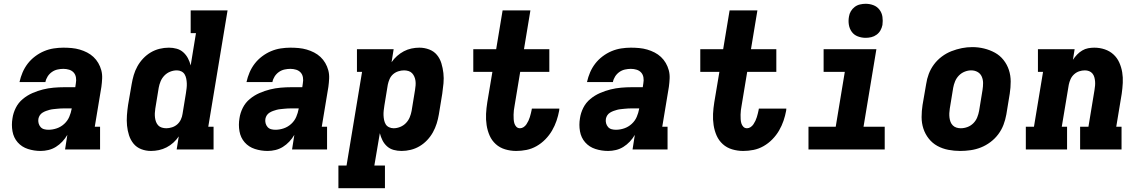

<svg xmlns="http://www.w3.org/2000/svg" viewBox="-20 -790 6040 1015"><path d="M195 8Q160 8 127.5 -2.5Q95 -13 73.5 -37.5Q52 -62 46 -96Q40 -130 46 -165Q50 -193 63.5 -220Q77 -247 100.5 -266.5Q124 -286 151.5 -298Q179 -310 207 -317Q235 -324 263.5 -326.5Q292 -329 320 -329H378L381 -350Q384 -365 381.5 -380.5Q379 -396 369.5 -406.5Q360 -417 345.5 -421.5Q331 -426 315 -426Q300 -426 284 -422.5Q268 -419 254.5 -409.5Q241 -400 232 -386Q223 -372 220 -356H83Q89 -383 99.5 -407.5Q110 -432 126.5 -453.5Q143 -475 165.5 -492Q188 -509 213 -519.5Q238 -530 264 -534Q290 -538 315 -538Q337 -538 359 -536Q381 -534 401.5 -528Q422 -522 440.5 -512.5Q459 -503 474 -489Q489 -475 499.5 -457Q510 -439 515.5 -418.5Q521 -398 520 -375.5Q519 -353 516 -331L481 -120H509V0H324L336 -77Q325 -58 309.5 -41.5Q294 -25 275.5 -13.5Q257 -2 236 3Q215 8 195 8ZM236 -104Q258 -104 280 -111.5Q302 -119 319.5 -135Q337 -151 346 -172Q355 -193 359 -215V-217H320Q310 -217 300.5 -216.5Q291 -216 281.5 -215Q272 -214 262 -213Q252 -212 242.5 -209.5Q233 -207 223.5 -203.5Q214 -200 205 -194.5Q196 -189 190.5 -180.5Q185 -172 183 -162Q181 -150 184 -138.5Q187 -127 194.5 -118.5Q202 -110 213 -107Q224 -104 236 -104Z M778 8Q751 8 726.5 -1.5Q702 -11 686 -30.5Q670 -50 662 -75Q654 -100 651.5 -126.5Q649 -153 651 -180.5Q653 -208 657 -235L676 -345Q680 -369 687 -393Q694 -417 706.5 -439.5Q719 -462 737 -481Q755 -500 777 -513Q799 -526 823.5 -532Q848 -538 873 -538Q894 -538 914 -532.5Q934 -527 949 -513.5Q964 -500 973.5 -482Q983 -464 988 -444L1016 -615H988V-735H1183L1081 -120H1109V0H914L925 -69Q913 -51 896.5 -36Q880 -21 860.5 -11Q841 -1 820 3.5Q799 8 778 8ZM859 -112Q874 -112 889.5 -117Q905 -122 917 -132.5Q929 -143 936 -158Q943 -173 945 -188L963 -298Q965 -311 966.5 -324Q968 -337 967.5 -349.5Q967 -362 964.5 -374.5Q962 -387 956 -397Q950 -407 939 -412.5Q928 -418 915 -418Q897 -418 879.5 -411Q862 -404 849 -390.5Q836 -377 829 -360Q822 -343 819 -326L801 -216Q799 -204 798.5 -191.5Q798 -179 799.5 -167.5Q801 -156 805 -145.5Q809 -135 816.5 -127Q824 -119 835.5 -115.5Q847 -112 859 -112Z M1395 8Q1360 8 1327.5 -2.5Q1295 -13 1273.5 -37.5Q1252 -62 1246 -96Q1240 -130 1246 -165Q1250 -193 1263.5 -220Q1277 -247 1300.5 -266.5Q1324 -286 1351.5 -298Q1379 -310 1407 -317Q1435 -324 1463.5 -326.5Q1492 -329 1520 -329H1578L1581 -350Q1584 -365 1581.5 -380.5Q1579 -396 1569.5 -406.5Q1560 -417 1545.5 -421.5Q1531 -426 1515 -426Q1500 -426 1484 -422.5Q1468 -419 1454.5 -409.5Q1441 -400 1432 -386Q1423 -372 1420 -356H1283Q1289 -383 1299.5 -407.5Q1310 -432 1326.5 -453.5Q1343 -475 1365.5 -492Q1388 -509 1413 -519.5Q1438 -530 1464 -534Q1490 -538 1515 -538Q1537 -538 1559 -536Q1581 -534 1601.5 -528Q1622 -522 1640.5 -512.5Q1659 -503 1674 -489Q1689 -475 1699.5 -457Q1710 -439 1715.5 -418.5Q1721 -398 1720 -375.5Q1719 -353 1716 -331L1681 -120H1709V0H1524L1536 -77Q1525 -58 1509.5 -41.5Q1494 -25 1475.5 -13.5Q1457 -2 1436 3Q1415 8 1395 8ZM1436 -104Q1458 -104 1480 -111.5Q1502 -119 1519.5 -135Q1537 -151 1546 -172Q1555 -193 1559 -215V-217H1520Q1510 -217 1500.5 -216.5Q1491 -216 1481.5 -215Q1472 -214 1462 -213Q1452 -212 1442.5 -209.5Q1433 -207 1423.5 -203.5Q1414 -200 1405 -194.5Q1396 -189 1390.5 -180.5Q1385 -172 1383 -162Q1381 -150 1384 -138.5Q1387 -127 1394.5 -118.5Q1402 -110 1413 -107Q1424 -104 1436 -104Z M1769 205V85H1812L1894 -410H1867V-530H2061L2050 -461Q2062 -479 2079 -494Q2096 -509 2115 -519Q2134 -529 2155 -533.5Q2176 -538 2197 -538Q2224 -538 2249 -528.5Q2274 -519 2290 -499.5Q2306 -480 2313.5 -455Q2321 -430 2324 -403.5Q2327 -377 2324.5 -349.5Q2322 -322 2318 -295L2300 -185Q2296 -161 2288.5 -137Q2281 -113 2268.5 -90.5Q2256 -68 2238 -49Q2220 -30 2198 -17Q2176 -4 2151.5 2Q2127 8 2103 8Q2081 8 2061 2.5Q2041 -3 2026 -16.5Q2011 -30 2002 -48Q1993 -66 1988 -86L1959 85H2015V205ZM2061 -112Q2078 -112 2095.5 -119Q2113 -126 2126 -139.5Q2139 -153 2146 -170Q2153 -187 2156 -204L2174 -314Q2176 -326 2177 -338.5Q2178 -351 2176.5 -362.5Q2175 -374 2170.5 -384.5Q2166 -395 2158.5 -403Q2151 -411 2139.5 -414.5Q2128 -418 2116 -418Q2101 -418 2085.5 -413Q2070 -408 2058 -397.5Q2046 -387 2039.5 -372Q2033 -357 2030 -342L2012 -232Q2010 -219 2008.5 -206Q2007 -193 2007.5 -180.5Q2008 -168 2010.5 -155.5Q2013 -143 2019 -133Q2025 -123 2036.5 -117.5Q2048 -112 2061 -112Z M2709 8Q2679 8 2650.5 -0.5Q2622 -9 2601 -28Q2580 -47 2568.5 -73Q2557 -99 2552.5 -128.5Q2548 -158 2549.5 -188Q2551 -218 2556 -249L2583 -410H2482V-530H2603L2637 -735H2784L2750 -530H2884V-410H2730L2700 -229Q2698 -218 2696.5 -206.5Q2695 -195 2695 -183.5Q2695 -172 2695.5 -160.5Q2696 -149 2699 -138.5Q2702 -128 2709.5 -120Q2717 -112 2729 -112Q2739 -112 2748 -118Q2757 -124 2763 -133Q2769 -142 2773.5 -151.5Q2778 -161 2781 -171Q2784 -181 2786.5 -191Q2789 -201 2791 -211Q2791 -212 2791 -213.5Q2791 -215 2792 -216H2937Q2937 -214 2936.5 -211Q2936 -208 2936 -205Q2931 -178 2922 -151.5Q2913 -125 2898.5 -100Q2884 -75 2863 -53.5Q2842 -32 2816.5 -17.5Q2791 -3 2763.5 2.5Q2736 8 2709 8Z M3195 8Q3160 8 3127.5 -2.5Q3095 -13 3073.5 -37.5Q3052 -62 3046 -96Q3040 -130 3046 -165Q3050 -193 3063.5 -220Q3077 -247 3100.5 -266.5Q3124 -286 3151.5 -298Q3179 -310 3207 -317Q3235 -324 3263.5 -326.5Q3292 -329 3320 -329H3378L3381 -350Q3384 -365 3381.5 -380.5Q3379 -396 3369.5 -406.5Q3360 -417 3345.5 -421.5Q3331 -426 3315 -426Q3300 -426 3284 -422.5Q3268 -419 3254.5 -409.5Q3241 -400 3232 -386Q3223 -372 3220 -356H3083Q3089 -383 3099.5 -407.5Q3110 -432 3126.5 -453.5Q3143 -475 3165.5 -492Q3188 -509 3213 -519.5Q3238 -530 3264 -534Q3290 -538 3315 -538Q3337 -538 3359 -536Q3381 -534 3401.5 -528Q3422 -522 3440.5 -512.5Q3459 -503 3474 -489Q3489 -475 3499.5 -457Q3510 -439 3515.5 -418.5Q3521 -398 3520 -375.5Q3519 -353 3516 -331L3481 -120H3509V0H3324L3336 -77Q3325 -58 3309.5 -41.5Q3294 -25 3275.5 -13.5Q3257 -2 3236 3Q3215 8 3195 8ZM3236 -104Q3258 -104 3280 -111.5Q3302 -119 3319.5 -135Q3337 -151 3346 -172Q3355 -193 3359 -215V-217H3320Q3310 -217 3300.5 -216.5Q3291 -216 3281.5 -215Q3272 -214 3262 -213Q3252 -212 3242.5 -209.5Q3233 -207 3223.5 -203.5Q3214 -200 3205 -194.5Q3196 -189 3190.5 -180.5Q3185 -172 3183 -162Q3181 -150 3184 -138.5Q3187 -127 3194.5 -118.5Q3202 -110 3213 -107Q3224 -104 3236 -104Z M3909 8Q3879 8 3850.5 -0.5Q3822 -9 3801 -28Q3780 -47 3768.5 -73Q3757 -99 3752.5 -128.5Q3748 -158 3749.5 -188Q3751 -218 3756 -249L3783 -410H3682V-530H3803L3837 -735H3984L3950 -530H4084V-410H3930L3900 -229Q3898 -218 3896.5 -206.5Q3895 -195 3895 -183.5Q3895 -172 3895.5 -160.5Q3896 -149 3899 -138.5Q3902 -128 3909.5 -120Q3917 -112 3929 -112Q3939 -112 3948 -118Q3957 -124 3963 -133Q3969 -142 3973.5 -151.5Q3978 -161 3981 -171Q3984 -181 3986.5 -191Q3989 -201 3991 -211Q3991 -212 3991 -213.5Q3991 -215 3992 -216H4137Q4137 -214 4136.5 -211Q4136 -208 4136 -205Q4131 -178 4122 -151.5Q4113 -125 4098.5 -100Q4084 -75 4063 -53.5Q4042 -32 4016.5 -17.5Q3991 -3 3963.5 2.5Q3936 8 3909 8Z M4254 0V-120H4398L4446 -410H4334V-530H4613L4545 -120H4657V0ZM4556 -590Q4535 -590 4515 -597.5Q4495 -605 4483 -621.5Q4471 -638 4467.5 -659Q4464 -680 4468 -702Q4470 -717 4478 -730.5Q4486 -744 4498.5 -753.5Q4511 -763 4526.5 -766.5Q4542 -770 4556 -770Q4578 -770 4597.5 -762.5Q4617 -755 4629.5 -738.5Q4642 -722 4645 -701Q4648 -680 4645 -658Q4642 -643 4634.5 -629.5Q4627 -616 4614 -606.5Q4601 -597 4586 -593.5Q4571 -590 4556 -590Z M5056 8Q5024 8 4993 2Q4962 -4 4935.5 -18.5Q4909 -33 4890 -57Q4871 -81 4861.5 -110Q4852 -139 4852 -171Q4852 -203 4857 -235L4876 -345Q4880 -373 4890 -399.5Q4900 -426 4917.5 -449.5Q4935 -473 4959 -491Q4983 -509 5010 -519.5Q5037 -530 5064.5 -535.5Q5092 -541 5120 -541Q5152 -541 5182.5 -533.5Q5213 -526 5239.5 -511.5Q5266 -497 5285 -473Q5304 -449 5313.5 -420Q5323 -391 5323 -359Q5323 -327 5318 -295L5300 -185Q5295 -157 5285 -130.5Q5275 -104 5257.5 -80.5Q5240 -57 5216 -39Q5192 -21 5165.5 -10.5Q5139 0 5111 4Q5083 8 5056 8ZM5059 -112Q5077 -112 5094.5 -118.5Q5112 -125 5125.5 -138.5Q5139 -152 5146 -169.5Q5153 -187 5156 -204L5174 -314Q5177 -333 5177 -351Q5177 -369 5170 -385Q5163 -401 5148 -409.5Q5133 -418 5114 -418Q5097 -418 5079.5 -411Q5062 -404 5049 -390.5Q5036 -377 5029 -360Q5022 -343 5019 -326L5001 -216Q4999 -204 4998.5 -191.5Q4998 -179 4999.5 -167.5Q5001 -156 5005 -145.5Q5009 -135 5017 -127Q5025 -119 5036 -115.5Q5047 -112 5059 -112Z M5403 0V-120H5446L5494 -410H5467V-530H5661L5652 -474Q5662 -489 5674 -501.5Q5686 -514 5701 -523Q5716 -532 5732.5 -535Q5749 -538 5765 -538Q5794 -538 5820.5 -529Q5847 -520 5866.5 -502Q5886 -484 5897 -459.5Q5908 -435 5912.5 -408Q5917 -381 5915.5 -352Q5914 -323 5910 -295L5881 -120H5909V0H5690V-120H5734L5766 -314Q5768 -326 5769 -337.5Q5770 -349 5769 -360.5Q5768 -372 5765 -382.5Q5762 -393 5755 -401.5Q5748 -410 5737.5 -414Q5727 -418 5715 -418Q5700 -418 5685 -413Q5670 -408 5658 -397Q5646 -386 5639.5 -371.5Q5633 -357 5630 -342L5593 -120H5621V0Z"/></svg>

Font: Iosevka Curly Slab HvExObl
Style: Regular
Weight: 900
Width: 7
Italic angle: -9°
Monospace: yes
Designer: Belleve Invis
Foundry: Belleve Invis
Version: Version 11.1.0; ttfautohint (v1.8.3)